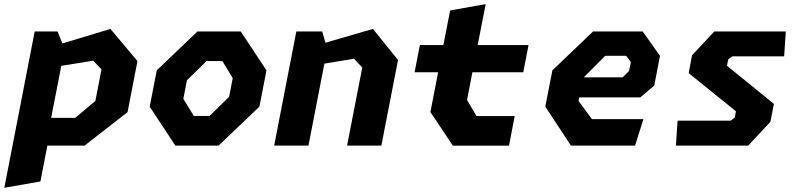

<svg xmlns="http://www.w3.org/2000/svg" viewBox="-56 -690 3796 910"><path d="M-35.5 200 135.5 170 168.5 0H345L548.5 -158.5L595.5 -400.5L467.5 -553L239.5 -484L217 -541H108.5ZM186.5 -131.5 234.5 -378 386 -402.5 425 -361 396 -211.5 300.5 -131.5Z M775 0H980L1173.5 -184.5L1207 -356.5L1085 -541H880L687 -356.5L653.5 -184.5ZM813 -221.5 830 -309.5 923 -400.5H998L1047 -319.5L1030 -231.5L937.5 -140.5H862.5Z M1589 0H1751.5L1830.5 -405.5L1711.5 -553L1486.5 -487.5L1471 -541H1348.5L1243.5 0H1406L1481.5 -388.5L1622 -411.5L1661 -370Z M2090.5 0.5H2356.5L2383.5 -140H2202.5L2157.5 -216L2183 -347.5H2424L2449 -476.5H2208L2246 -670.5L2077.5 -640.5L2045.5 -476.5H1934L1909 -347.5H2020.5L1984 -159Z M2650 0H2954L2993.5 -125.5H2749.5L2686 -211.5L2689.5 -228.5H2979L3045 -284.5L3072 -425.5L2990 -541H2755L2562 -356.5L2528.5 -184.5ZM2711 -323.5 2812.5 -425.5H2911.5L2934 -396.5L2925.5 -353.5L2895 -323.5Z M3147.5 0H3490L3595.5 -113L3612 -197.5L3389.5 -378.5L3395.5 -408.5L3415 -423H3660.5L3668.5 -541H3329.5L3224 -428L3208 -343.5L3432 -162.5L3426.5 -132.5L3406.5 -118H3155.5Z"/></svg>

Font: Monaspace Krypton ExtraBold
Style: Italic
Weight: 800
Italic angle: -11°
Designer: Riley Cran & the Lettermatic Team
Foundry: Lettermatic
Version: Version 1.101 (Monaspace Krypton)